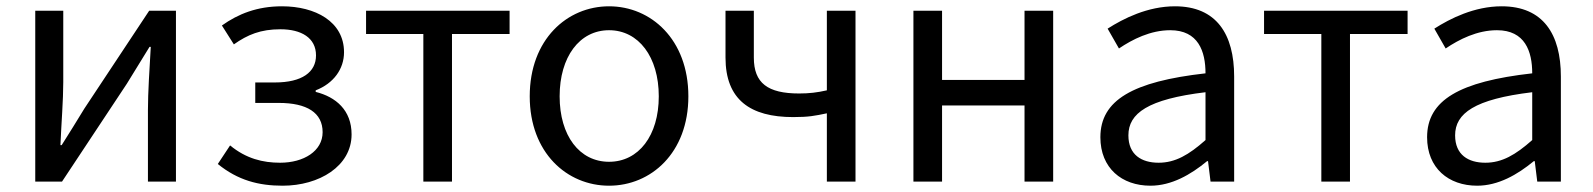

<svg xmlns="http://www.w3.org/2000/svg" viewBox="-20 -577 5060 610"><path d="M92 0H177L383 -311C403 -344 434 -394 455 -428H459C455 -357 450 -284 450 -227V0H539V-543H454L248 -232C228 -199 197 -149 176 -116H172C175 -186 181 -259 181 -316V-543H92Z M878 13C994 13 1097 -49 1097 -150C1097 -227 1047 -269 983 -285V-290C1040 -312 1073 -358 1073 -411C1073 -509 981 -557 876 -557C797 -557 737 -533 685 -496L723 -436C767 -467 808 -484 871 -484C937 -484 984 -457 984 -401C984 -348 940 -315 853 -315H791V-250H866C955 -250 1005 -219 1005 -157C1005 -97 945 -60 870 -60C815 -60 762 -73 711 -115L672 -56C736 -4 802 13 878 13Z M1325 0H1416V-469H1599V-543H1143V-469H1325Z M1915 13C2048 13 2167 -91 2167 -271C2167 -452 2048 -557 1915 -557C1782 -557 1663 -452 1663 -271C1663 -91 1782 13 1915 13ZM1915 -63C1821 -63 1758 -146 1758 -271C1758 -396 1821 -481 1915 -481C2009 -481 2073 -396 2073 -271C2073 -146 2009 -63 1915 -63Z M2607 0H2698V-543H2607V-290C2576 -283 2551 -280 2519 -280C2419 -280 2375 -313 2375 -394V-543H2285V-394C2285 -260 2364 -205 2500 -205C2549 -205 2569 -209 2607 -217Z M2882 0H2973V-242H3235V0H3326V-543H3235V-323H2973V-543H2882Z M3635 13C3702 13 3763 -22 3815 -65H3818L3826 0H3901V-334C3901 -468 3845 -557 3713 -557C3626 -557 3549 -518 3499 -486L3535 -423C3578 -452 3635 -481 3698 -481C3787 -481 3810 -414 3810 -344C3579 -318 3476 -259 3476 -141C3476 -43 3544 13 3635 13ZM3661 -60C3607 -60 3565 -85 3565 -147C3565 -217 3627 -262 3810 -284V-132C3757 -85 3714 -60 3661 -60Z M4178 0H4269V-469H4452V-543H3996V-469H4178Z M4673 13C4740 13 4801 -22 4853 -65H4856L4864 0H4939V-334C4939 -468 4883 -557 4751 -557C4664 -557 4587 -518 4537 -486L4573 -423C4616 -452 4673 -481 4736 -481C4825 -481 4848 -414 4848 -344C4617 -318 4514 -259 4514 -141C4514 -43 4582 13 4673 13ZM4699 -60C4645 -60 4603 -85 4603 -147C4603 -217 4665 -262 4848 -284V-132C4795 -85 4752 -60 4699 -60Z"/></svg>

Font: Squished Noto Sans CJK JP Regular
Style: Regular
Weight: 400
Designer: Ryoko NISHIZUKA (kana & ideographs); Paul D. Hunt (Latin, Greek & Cyrillic); Wenlong ZHANG (bopomofo); Sandoll Communica
Foundry: Adobe Systems Incorporated
Version: Version 1.004;PS 1.004;hotconv 1.0.82;makeotf.lib2.5.63406